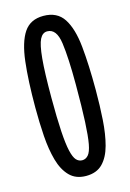

<svg xmlns="http://www.w3.org/2000/svg" viewBox="-108 -727 538 796"><g transform="rotate(-15 161.0 -329.5)"><path d="M161 14Q117 14 90.5 -13Q64 -40 51 -86.5Q38 -133 34 -191.5Q30 -250 30 -314Q30 -430 39.5 -510.5Q49 -591 76.5 -632Q104 -673 160 -673Q219 -673 247 -630Q275 -587 283 -507.5Q291 -428 291 -320Q291 -253 287 -192.5Q283 -132 270.5 -85.5Q258 -39 232 -12.5Q206 14 161 14ZM162 -53Q177 -53 188 -65.5Q199 -78 205 -110.5Q211 -143 214 -204Q217 -265 217 -363Q217 -478 208 -542.5Q199 -607 159 -607Q139 -607 127.5 -584.5Q116 -562 110.5 -503.5Q105 -445 105 -337Q105 -248 108.5 -192Q112 -136 119 -106Q126 -76 136.5 -64.5Q147 -53 162 -53Z"/></g></svg>

Font: Bricolage Grotesque 96pt Condensed Light
Style: Regular
Weight: 300
Width: 3
Designer: Mathieu Triay
Foundry: Atelier Triay
Version: Version 1.001; ttfautohint (v1.8.4.7-5d5b);gftools[0.9.33.de